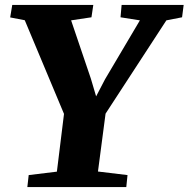

<svg xmlns="http://www.w3.org/2000/svg" viewBox="-20 -763 769 783"><path d="M91.5 0 97 -49 212 -63 241 -298.5 81 -680.5 21.5 -692 30 -743H360.5L353 -692.5L270 -680L350.5 -442.5L372 -370L408.5 -440L550.5 -680L471.5 -692.5L476 -743H729L722.5 -692.5L658.5 -680L410.5 -299.5L379.5 -63.5L500 -49L495 0Z"/></svg>

Font: Merriweather 28pt Black
Style: Italic
Weight: 900
Italic angle: -7.8°
Version: Version 2.101